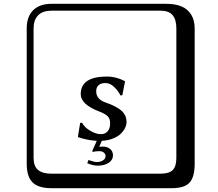

<svg xmlns="http://www.w3.org/2000/svg" viewBox="-20 -774 1140 1006"><path d="M501 18Q479 18 467 22L463 18L487 -36Q431 -40 388 -56L400 -130L410 -131Q422 -107 452.5 -89Q483 -71 508 -71Q531 -71 544 -86Q557 -101 557 -128Q557 -151 545 -164Q533 -177 502 -189Q403 -226 403 -281Q403 -373 541 -373Q588 -373 634 -349L635 -347L621 -275L611 -274Q601 -296 579 -317.5Q557 -339 532 -339Q509 -339 496.5 -327.5Q484 -316 484 -296Q484 -254 533 -237Q556 -229 572 -221.5Q588 -214 606 -202Q624 -190 633.5 -173Q643 -156 643 -135Q643 -119 635 -103Q627 -87 612 -72.5Q597 -58 571.5 -48Q546 -38 513 -36L500 -4Q506 -6 519 -6Q542 -6 557 6.5Q572 19 572 40Q572 64 549.5 79Q527 94 492 94Q466 94 437 81L444 64Q472 75 488 75Q506 75 519.5 66.5Q533 58 533 44Q533 32 523.5 25Q514 18 501 18ZM249 -718Q204 -718 180 -694Q156 -670 156 -625V53Q156 97 179.5 116.5Q203 136 249 136H821Q866 136 885 117Q904 98 904 53V-625Q904 -671 884.5 -694.5Q865 -718 821 -718ZM1000 84Q1000 153 973.5 182.5Q947 212 881 212H249Q181 212 150.5 181.5Q120 151 120 84V-625Q120 -687 154 -720.5Q188 -754 249 -754H851Q897 -754 929.5 -741Q962 -728 981 -698.5Q1000 -669 1000 -625Z"/></svg>

Font: Libertinus Keyboard
Style: Regular
Weight: 700
Designer: Philipp H. Poll
Foundry: Khaled Hosny
Version: Version 6.7